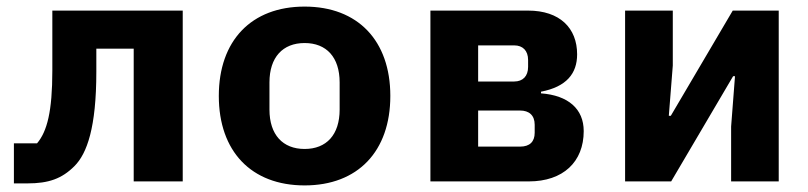

<svg xmlns="http://www.w3.org/2000/svg" viewBox="-20 -548 2441 580"><path d="M22 6H62.9C127.1 6 166.9 -8.2 204.9 -46.2C242.9 -84.2 271 -163 271 -331V-400.9H383.9V0H532V-516H138.1V-334.9C138.1 -210.9 122.2 -150.9 92 -115.1H22Z M900.2 12.1C1061.1 12.1 1159.1 -90.9 1159.1 -258.2C1159.1 -425.1 1061.1 -528.1 900.2 -528.1C739 -528.1 641 -425.1 641 -258.2C641 -90.9 739 12.1 900.2 12.1ZM794 -217V-299C794 -375 834.2 -418 900.2 -418C966.3 -418 1006 -375 1006 -299V-217C1006 -141 966.3 -98 900.2 -98C834.2 -98 794 -141 794 -217Z M1280.2 0H1577.4C1681.1 0 1743.3 -58.9 1743.3 -152C1743.3 -219.1 1696.4 -259.9 1614.3 -266V-271C1691.4 -285.9 1723.4 -326 1723.4 -383.9C1723.4 -463.1 1671.2 -516 1575.3 -516H1280.2ZM1424.4 -105.1V-214.1H1551.1C1578.1 -214.1 1595.2 -199.9 1595.2 -171.2V-147C1595.2 -120 1580.3 -105.1 1551.1 -105.1ZM1424.4 -301.8V-410.9H1533.4C1559.3 -410.9 1575.3 -394.9 1575.3 -366.8V-345.9C1575.3 -317.8 1559.3 -301.8 1533.4 -301.8Z M1868.3 0H2007.5L2194.6 -317.8H2200.3L2188.6 -165.8V0H2332.4V-516H2193.5L2006.4 -198.2H2000.4L2012.4 -350.1V-516H1868.3Z"/></svg>

Font: Margiela Mono Bold
Style: Regular
Weight: 700
Designer: Mike Abbink, Paul van der Laan, Pieter van Rosmalen
Foundry: Bold Monday
Version: Version 2.003 2021